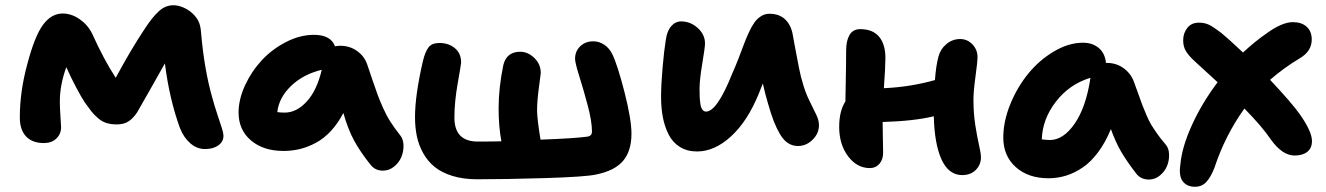

<svg xmlns="http://www.w3.org/2000/svg" viewBox="-20 -631 5096 738"><path d="M148.9 -81.1Q104.5 -81.1 80.3 -106.4Q56.2 -131.8 56.2 -179.2Q56.2 -279.3 85 -384.8Q113.3 -492.2 145.3 -535.6Q177.2 -579.1 221.2 -579.1Q254.4 -579.1 285.9 -557.4Q317.4 -535.6 334 -502Q379.9 -400.4 424.8 -332Q482.4 -439 534.2 -517.1Q564.9 -564.5 590.3 -587.6Q615.7 -610.8 646 -610.8Q677.2 -610.8 710 -587.9Q730.5 -571.8 740.7 -553.7Q751 -535.6 752.9 -504.9Q765.1 -363.8 795.9 -255.9Q804.7 -223.1 816.2 -189Q827.6 -154.8 833.3 -137Q838.9 -119.1 838.9 -109.9Q839.4 -86.9 819.6 -72.5Q799.8 -58.1 768.1 -58.1Q737.3 -58.1 711.9 -79.8Q686.5 -101.6 671.9 -138.2Q631.3 -249 613.8 -387.2Q598.6 -360.4 562 -295.4Q525.4 -230.5 507.8 -200.2Q493.7 -178.2 475.6 -165.5Q457.5 -152.8 429.2 -152.8Q406.2 -152.8 388.7 -158.4Q371.1 -164.1 356 -177.5Q340.8 -190.9 331.3 -202.9Q321.8 -214.8 306.2 -236.8Q293.5 -255.9 272 -296.4Q250.5 -336.9 234.9 -373Q210 -304.2 210 -241.2Q210 -216.8 212.4 -182.6Q214.8 -148.4 214.8 -142.1Q214.8 -115.7 196.5 -98.4Q178.2 -81.1 148.9 -81.1Z M1069.8 -50.8Q992.2 -50.8 944.6 -91.3Q897 -131.8 897 -198.2Q897 -249 921.9 -303Q946.8 -356.9 986.6 -399.7Q1026.4 -442.4 1079.8 -469.7Q1133.3 -497.1 1186.5 -497.1Q1251.5 -497.1 1267.6 -453.1Q1281.2 -455.1 1287.6 -455.1Q1324.7 -455.1 1352.8 -434.8Q1380.9 -414.6 1391.6 -382.8Q1398.4 -362.8 1411.6 -323.7Q1424.8 -284.7 1431.9 -265.6Q1439 -246.6 1451.9 -217.3Q1464.8 -188 1480.7 -163.1Q1496.6 -138.2 1517.6 -111.8Q1530.3 -96.7 1531 -73.2Q1531.7 -49.8 1522.9 -28.1Q1514.2 -6.3 1494.9 9.3Q1475.6 24.9 1451.7 24.9Q1422.4 24.9 1404.8 2.9Q1365.2 -46.4 1341.3 -90.3Q1317.4 -134.3 1299.8 -196.8Q1279.3 -157.2 1252.2 -127.9Q1225.1 -98.6 1194.6 -82.3Q1164.1 -65.9 1133.3 -58.3Q1102.5 -50.8 1069.8 -50.8ZM1074.7 -198.2Q1120.1 -198.2 1159.2 -241Q1198.2 -283.7 1216.8 -362.8Q1144.5 -345.2 1098.1 -300Q1051.8 -254.9 1045.9 -200.2Q1054.7 -198.2 1074.7 -198.2Z M1814.5 58.1Q1760.7 58.1 1719 45.2Q1677.2 32.2 1650.6 10.5Q1624 -11.2 1606.7 -42.2Q1589.4 -73.2 1582.3 -107.2Q1575.2 -141.1 1575.2 -181.2Q1575.2 -264.6 1605.5 -396Q1614.7 -433.6 1627.7 -449.7Q1640.6 -465.8 1669.4 -465.8Q1704.1 -465.8 1728.3 -446Q1752.4 -426.3 1752.4 -390.1Q1752.4 -384.8 1739.5 -311.8Q1726.6 -238.8 1726.6 -179.2Q1726.6 -86.9 1816.4 -86.9Q1870.1 -86.9 1907.2 -87.9Q1896.5 -144.5 1896.5 -214.8Q1896.5 -292.5 1914.6 -380.9Q1927.2 -432.1 1979.5 -432.1Q2009.3 -432.1 2033.9 -408.2Q2058.6 -384.3 2058.6 -350.1Q2058.6 -347.2 2051.5 -295.2Q2044.4 -243.2 2044.4 -207Q2044.4 -174.8 2057.6 -94.2Q2190.4 -99.1 2239.3 -106Q2255.4 -109.4 2255.4 -125Q2255.4 -164.6 2239 -225.8Q2222.7 -287.1 2206.5 -338.4Q2190.4 -389.6 2190.4 -404.8Q2190.4 -434.1 2210.2 -453.1Q2230 -472.2 2260.3 -472.2Q2283.2 -472.2 2302.7 -459Q2322.3 -445.8 2333.5 -422.9Q2353.5 -381.8 2380.4 -276.9Q2407.2 -171.9 2407.2 -117.2Q2407.2 -50.8 2375 -12.7Q2342.8 25.4 2270.5 40Q2229 48.8 2076.7 53.5Q1924.3 58.1 1814.5 58.1Z M2659.2 -48.8Q2621.1 -48.8 2593.3 -66.2Q2565.4 -83.5 2550 -114Q2534.7 -144.5 2527.8 -180.4Q2521 -216.3 2521 -258.8Q2521 -306.6 2526.9 -372.6Q2532.7 -438.5 2539.1 -477.1Q2543.9 -512.2 2560.1 -530.5Q2576.2 -548.8 2598.1 -548.8Q2633.8 -548.8 2661.9 -523.4Q2689.9 -498 2689.9 -463.9Q2689.9 -449.7 2679.4 -386.7Q2668.9 -323.7 2668.9 -291Q2668.9 -271.5 2669.4 -259Q2669.9 -246.6 2672.1 -231.7Q2674.3 -216.8 2679.9 -209.5Q2685.5 -202.1 2693.8 -202.1Q2736.3 -202.1 2794.9 -349.1Q2805.7 -373 2818.4 -405.5Q2831.1 -438 2839.1 -460.2Q2847.2 -482.4 2858.4 -506.3Q2869.6 -530.3 2879.9 -544.7Q2890.1 -559.1 2905 -568.6Q2919.9 -578.1 2937 -578.1Q2975.6 -578.1 2998 -556.4Q3020.5 -534.7 3026.9 -499Q3029.3 -486.3 3037.1 -443.1Q3044.9 -399.9 3051.8 -366.7Q3058.6 -333.5 3064.9 -314Q3074.7 -277.3 3091.1 -244.1Q3107.4 -210.9 3117.7 -189.7Q3127.9 -168.5 3127.9 -149.9Q3127.9 -118.2 3103.5 -94Q3079.1 -69.8 3046.9 -69.8Q3025.9 -69.8 3008.8 -81.1Q2991.7 -92.3 2978 -115.5Q2964.4 -138.7 2953.9 -165.8Q2943.4 -192.9 2932.1 -232.9Q2921.9 -266.6 2912.1 -310.1Q2897.9 -275.4 2897 -272Q2853.5 -165 2790 -106.9Q2726.6 -48.8 2659.2 -48.8Z M3323.7 15.1Q3273.9 15.1 3239.7 -30.5Q3205.6 -76.2 3205.6 -143.1Q3205.6 -204.1 3229.5 -241.2Q3230 -264.6 3230.7 -306.2Q3231.4 -347.7 3231.9 -380.1Q3232.4 -412.6 3232.4 -438Q3232.4 -474.1 3245.4 -496.6Q3258.3 -519 3286.6 -519Q3334.5 -519 3358.9 -490Q3383.3 -460.9 3383.3 -408.2Q3383.3 -374 3377.4 -292Q3478 -296.4 3573.7 -323.2Q3577.6 -378.4 3587.4 -414.1Q3594.7 -442.4 3617.9 -461.7Q3641.1 -481 3670.4 -481Q3698.2 -481 3717.8 -460.4Q3737.3 -439.9 3737.3 -412.1Q3737.3 -393.1 3729.5 -336.7Q3721.7 -280.3 3721.7 -247.1Q3721.7 -194.8 3729 -148.7Q3736.3 -102.5 3743.4 -72Q3750.5 -41.5 3750.5 -26.9Q3750.5 2.4 3730.7 22.2Q3710.9 42 3678.7 42Q3626.5 42 3599.1 -17.8Q3571.8 -77.6 3569.3 -184.1Q3492.7 -165.5 3372.6 -162.1Q3372.6 -140.6 3373.5 -99.9Q3374.5 -59.1 3374.5 -43.9Q3374.5 -18.1 3360.4 -1.5Q3346.2 15.1 3323.7 15.1Z M4010.3 54.2Q3932.1 54.2 3884.3 11.2Q3836.4 -31.7 3836.4 -102.1Q3836.4 -164.1 3863 -229.7Q3889.6 -295.4 3931.9 -347.4Q3974.1 -399.4 4030.8 -433.1Q4087.4 -466.8 4143.1 -466.8Q4179.2 -466.8 4203.4 -446.5Q4227.5 -426.3 4231 -389.2H4234.4Q4271 -389.2 4299.1 -368.7Q4327.1 -348.1 4338.4 -316.9Q4343.3 -304.2 4354.5 -272.5Q4365.7 -240.7 4370.4 -228.5Q4375 -216.3 4385.5 -191.4Q4396 -166.5 4405 -151.6Q4414.1 -136.7 4428.5 -116.2Q4442.9 -95.7 4460 -76.2Q4472.7 -62 4473.6 -38.6Q4474.6 -15.1 4466.1 6.3Q4457.5 27.8 4438.5 43.5Q4419.4 59.1 4396 59.1Q4365.7 59.1 4348.1 37.1Q4312.5 -8.8 4290.3 -46.4Q4268.1 -84 4250 -134.8Q4229 -83.5 4200.9 -45.9Q4172.9 -8.3 4141.4 12.9Q4109.9 34.2 4077.4 44.2Q4044.9 54.2 4010.3 54.2ZM4015.1 -92.8Q4067.4 -92.8 4111.1 -156.2Q4154.8 -219.7 4171.4 -332Q4090.8 -307.6 4038.8 -240.5Q3986.8 -173.3 3984.4 -95.2Q4006.3 -92.8 4015.1 -92.8Z M4573.2 86.9Q4542.5 86.9 4526.4 66.2Q4510.3 45.4 4517.1 1Q4522.9 -65.4 4561.3 -149.9Q4599.6 -234.4 4660.2 -314.9Q4653.3 -321.3 4578.1 -390.1Q4551.3 -414.1 4539.6 -432.4Q4527.8 -450.7 4527.8 -476.1Q4527.8 -503.4 4543.7 -523.7Q4559.6 -543.9 4587.9 -543.9Q4609.9 -543.9 4626.5 -536.1Q4643.1 -528.3 4673.8 -504.9Q4699.2 -484.4 4757.8 -429.2Q4804.7 -472.7 4850.1 -503.9Q4908.7 -545.9 4949.2 -545.9Q4982.9 -545.9 5002.4 -528.3Q5022 -510.7 5022 -479Q5022 -433.1 4974.1 -405.8Q4914.1 -369.6 4861.8 -324.2Q4946.3 -234.4 4976.1 -191.9Q5022.9 -125.5 5022.9 -88.9Q5022.9 -62 5005.1 -47.6Q4987.3 -33.2 4956.1 -33.2Q4909.2 -33.2 4865.2 -94.2Q4833 -142.6 4763.2 -213.9Q4688.5 -109.4 4647.9 14.2Q4633.8 50.3 4616.7 68.6Q4599.6 86.9 4573.2 86.9Z"/></svg>

Font: Shantell Sans Irregular Bouncy
Style: Bold
Weight: 700
Designer: Stephen Nixon, Anya Danilova, Shantell Martin
Foundry: Arrow Type
Version: Version 1.006;[9816181b4]